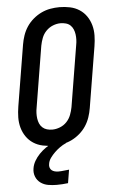

<svg xmlns="http://www.w3.org/2000/svg" viewBox="-63 -785 626 1049"><g transform="rotate(-5 250.0 -260.0)"><path d="M205 8Q176 8 147.5 2Q119 -4 96 -19Q73 -34 57.5 -56.5Q42 -79 34.5 -106Q27 -133 27.5 -162.5Q28 -192 33 -222L88 -556Q92 -581 100.5 -606Q109 -631 123.5 -653Q138 -675 159 -693Q180 -711 204 -722.5Q228 -734 253.5 -738.5Q279 -743 304 -743Q333 -743 361.5 -737Q390 -731 413 -716Q436 -701 451.5 -678.5Q467 -656 474.5 -629Q482 -602 481.5 -572.5Q481 -543 476 -513L421 -179Q417 -154 408.5 -129Q400 -104 385.5 -82Q371 -60 350 -42Q329 -24 305 -12.5Q281 -1 255.5 3.5Q230 8 205 8ZM207 -80Q228 -80 249.5 -88.5Q271 -97 286.5 -113.5Q302 -130 310 -151Q318 -172 322 -193L377 -528Q380 -543 380.5 -558Q381 -573 379 -587.5Q377 -602 371.5 -615Q366 -628 356 -637.5Q346 -647 331.5 -651Q317 -655 302 -655Q281 -655 260 -646.5Q239 -638 223 -621.5Q207 -605 199 -584Q191 -563 187 -542L132 -207Q129 -192 128.5 -177Q128 -162 130 -147.5Q132 -133 137.5 -120Q143 -107 153.5 -97.5Q164 -88 178 -84Q192 -80 207 -80ZM205 223Q181 223 158 219Q135 215 117 202Q99 189 90.5 168Q82 147 86 123Q89 102 100.5 82Q112 62 128 45.5Q144 29 163 15.5Q182 2 203 -7L204 -8H276L275 0Q257 8 241.5 19Q226 30 212 43.5Q198 57 186.5 73Q175 89 173 107Q171 116 174 125.5Q177 135 184 140.5Q191 146 200.5 148.5Q210 151 220 151Q235 151 249.5 149Q264 147 279 146L267 219Q251 221 235.5 222Q220 223 205 223Z"/></g></svg>

Font: Iosevka SS04 Semibold Oblique
Style: Regular
Weight: 600
Italic angle: -9°
Monospace: yes
Designer: Belleve Invis
Foundry: Belleve Invis
Version: Version 19.0.0; ttfautohint (v1.8.4)